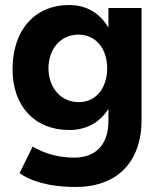

<svg xmlns="http://www.w3.org/2000/svg" viewBox="-20 -532 641 765"><path d="M282 213C444 213 544 116 544 -54V-500H412V-422C378 -480 324 -512 256 -512C118 -512 30 -412 30 -256C30 -109 118 -14 256 -14C324 -14 378 -44 412 -98V-50C412 51 355 96 276 96C192 96 138 68 110 52L58 158C95 185 167 213 282 213ZM294 -125C223 -125 174 -181 173 -260C174 -339 222 -394 293 -394C361 -394 407 -339 407 -260C407 -181 362 -125 294 -125Z"/></svg>

Font: HB Figtree Prototype
Style: Bold
Weight: 700
Designer: Alfredo Marco Pradil
Foundry: Hanken Design Co.®
Version: Version 1.002;Glyphs 3.2 (3228)